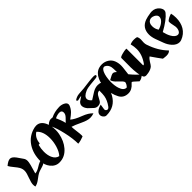

<svg xmlns="http://www.w3.org/2000/svg" viewBox="251 -2019 3308 3308"><g transform="rotate(-45 1905.0 -365.0)"><path d="M484 -224Q459 -192 423 -174Q400 -163 349.5 -148.5Q299 -134 275 -122Q247 -108 172 -51Q118 -10 64 0Q57 -25 57 -51Q57 -96 89 -181Q123 -270 125 -314Q128 -367 101 -415Q85 -444 38.5 -500Q-8 -556 -25 -590Q45 -650 93 -650Q138 -650 188 -583Q203 -563 263 -475Q282 -447 282 -404Q282 -354 222 -161Q269 -161 342 -207Q415 -253 458 -256Q467 -242 484 -224Z M993 -354Q965 -208 883 -112Q788 1 651 1Q557 1 493 -80Q434 -155 434 -251Q434 -428 518 -556Q610 -694 776 -730Q795 -734 815 -734Q911 -734 962 -630Q1001 -548 1001 -441Q1001 -396 993 -354ZM742 -656Q652 -600 642 -473L611 -468Q591 -395 591 -322Q591 -237 618 -175Q653 -94 725 -80Q776 -135 806 -235Q832 -324 832 -410Q832 -578 742 -656Z M1663 -185Q1615 -168 1570 -168Q1505 -168 1407 -215Q1285 -273 1231 -288Q1231 -250 1241.5 -174Q1252 -98 1252 -60Q1252 -44 1249 -36Q1202 -19 1180 -13Q1141 -2 1108 0Q1108 -127 1069 -296Q1034 -448 995 -527Q990 -524 985 -524Q971 -524 951 -553Q1007 -636 1078 -636Q1096 -636 1116 -633Q1202 -678 1324 -681Q1371 -682 1416 -662Q1471 -637 1471 -595Q1471 -585 1468 -576Q1447 -517 1402 -471Q1375 -443 1303 -391Q1363 -339 1491 -291Q1606 -248 1663 -185ZM1254 -610Q1205 -610 1146 -581Q1180 -501 1182 -495Q1201 -445 1208 -406Q1231 -430 1277 -477Q1312 -515 1312 -555Q1312 -610 1254 -610Z M2158 -615Q2166 -591 2111 -584Q2103 -583 1987 -572Q1901 -564 1857 -545Q1756 -502 1756 -442Q1756 -402 1806 -360Q1847 -387 1931 -439Q1996 -478 2059 -478Q2079 -478 2104 -473Q2152 -464 2152 -366Q2152 -260 2104 -175Q2005 0 1798 0Q1766 0 1742.5 -28Q1719 -56 1719 -89Q1719 -100 1724 -113Q1748 -174 1857 -203Q1857 -186 1849.5 -152.5Q1842 -119 1842 -103Q1842 -73 1868 -62Q1877 -58 1883 -58Q1905 -58 1927 -88Q1990 -174 2005 -262Q2012 -302 2012 -391Q1966 -392 1938 -347Q1922 -317 1888 -257Q1864 -217 1806 -217Q1763 -217 1734 -244L1654 -319Q1615 -363 1610 -411Q1606 -456 1643 -490Q1655 -501 1724 -545Q1707 -548 1679 -540Q1647 -530 1637 -530Q1615 -530 1610 -555Q1660 -592 1722 -598Q1752 -601 1847 -607Q1851 -607 1981 -624Q2066 -635 2105 -635Q2162 -635 2158 -615Z M2727 -72Q2674 -19 2615 -13Q2570 -55 2542 -79Q2519 -99 2511 -99Q2505 -99 2491 -83Q2421 -1 2335 -1Q2221 -1 2172 -93Q2112 -206 2112 -345Q2112 -452 2150 -537Q2196 -640 2285 -669Q2319 -680 2359 -680Q2428 -680 2484 -644Q2540 -608 2563 -545Q2583 -490 2583 -429Q2583 -395 2575 -337Q2565 -266 2563 -237Q2658 -121 2727 -72ZM2452 -401Q2452 -495 2445 -527Q2431 -590 2380 -617Q2369 -623 2358 -623Q2322 -623 2294 -564Q2276 -524 2267 -473Q2256 -416 2256 -353Q2256 -263 2278 -195Q2310 -95 2380 -93Q2398 -105 2414 -133Q2433 -165 2428 -183Q2421 -211 2349 -275Q2277 -339 2271 -386Q2360 -438 2387 -438Q2417 -438 2452 -401Z M3348 -32Q3323 4 3256 4Q3229 4 3175 -4Q3124 -71 3040 -194Q3006 -171 2979 -125Q2949 -73 2932 -57Q2895 -23 2821 -9Q2789 -3 2769 -3Q2730 -3 2716 -31Q2679 -108 2675 -323Q2677 -200 2677 -519Q2677 -538 2746 -556Q2805 -572 2834 -572Q2844 -572 2853 -571V-162L2876 -168Q2974 -302 2974 -439Q2974 -501 2956 -571Q3000 -591 3054 -591Q3091 -591 3123 -582Q3141 -551 3141 -512Q3141 -499 3139 -474Q3137 -449 3137 -436Q3137 -402 3146 -375Q3216 -164 3348 -32Z M3624 -9Q3602 -1 3579 -1Q3512 -1 3453 -65Q3404 -118 3377 -191Q3359 -238 3324 -334Q3298 -407 3298 -467Q3298 -630 3446 -684Q3492 -701 3584 -715Q3597 -717 3613 -717Q3701 -717 3754 -650Q3783 -611 3783 -578Q3783 -553 3766 -531Q3692 -437 3497 -330Q3515 -252 3547 -195Q3593 -113 3652 -113Q3685 -113 3706 -154Q3716 -176 3720 -205Q3724 -232 3711 -286Q3698 -345 3698 -368Q3698 -382 3701 -392Q3749 -436 3822 -454Q3835 -400 3835 -342Q3835 -225 3785 -140Q3730 -48 3624 -9ZM3643 -558Q3643 -602 3590 -629Q3559 -644 3532 -644Q3512 -644 3494 -636Q3439 -611 3439 -532Q3439 -463 3477 -409Q3538 -426 3584 -461Q3643 -505 3643 -558Z"/></g></svg>

Font: To Be Continued
Style: Regular
Weight: 400
Version: Macromedia Fontographer 4.1.4 9/2/97